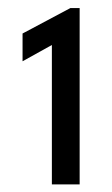

<svg xmlns="http://www.w3.org/2000/svg" viewBox="-20 -911 284 486"><path d="M111.3 -444.3V-828.1L125 -804.7L37.1 -755.9V-826.2L158.2 -890.6H181.6V-444.3Z"/></svg>

Font: Reddit Sans Condensed
Style: Regular
Weight: 400
Designer: Stephen Hutchings
Foundry: Reddit
Version: Version 1.014